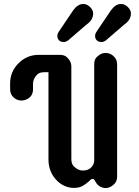

<svg xmlns="http://www.w3.org/2000/svg" viewBox="-20 -941 705 971"><path d="M555.2 -656.2Q572.3 -640.1 572.3 -616.2V-49.3Q572.3 -25.4 559.6 -12.2Q527.8 20.5 492.2 5.4Q472.2 -2.9 461.9 -23.9Q456.1 -36.1 449.2 -36.1Q442.4 -36.1 438.5 -32.2L429.7 -23.9Q416 -11.2 398.4 -1Q380.9 9.3 353.8 9.3Q326.7 9.3 303.2 -2.2Q279.8 -13.7 262.7 -33.2Q225.1 -75.2 225.1 -135.3V-575.7H202.6Q179.2 -575.7 167 -563Q147 -541.5 147 -517.6V-489.7Q147 -451.7 111.3 -437Q100.6 -432.6 88.6 -432.6Q76.7 -432.6 66.2 -437Q55.7 -441.4 47.9 -449.2Q31.2 -464.8 31.2 -489.7V-519Q31.2 -578.6 73.7 -621.1Q116.2 -663.6 175.8 -663.6H282.2Q306.2 -663.6 318.8 -651.4Q340.8 -630.4 340.8 -606.4V-136.7Q340.8 -112.3 353 -100.1Q374.5 -78.6 397.9 -78.6Q436.5 -78.6 451.7 -108.9Q456.5 -118.7 456.5 -130.9V-616.2Q456.5 -640.1 469 -652.1Q481.4 -664.1 491.9 -668.7Q502.4 -673.3 514.4 -673.3Q526.4 -673.3 536.9 -668.7Q547.4 -664.1 555.2 -656.2ZM350.1 -888.7Q373.5 -920.9 400.9 -920.9Q419.9 -920.9 435.5 -905.5Q451.2 -890.1 451.2 -873Q451.2 -839.8 417 -816.4L324.2 -736.3Q312.5 -728.5 303.2 -728.5Q286.6 -728.5 278.3 -737.3Q270 -746.1 270 -758.5Q270 -771 278.3 -782.2ZM541 -888.7Q564.5 -920.9 591.8 -920.9Q610.8 -920.9 626.5 -905.5Q642.1 -890.1 642.1 -873Q642.1 -839.8 607.9 -816.4L515.1 -736.3Q503.4 -728.5 494.6 -728.5Q477.5 -728.5 469.2 -737.3Q460.9 -746.1 460.9 -758.5Q460.9 -771 469.2 -782.2Z"/></svg>

Font: Supermercado
Style: Regular
Weight: 400
Designer: James Grieshaber
Foundry: James Grieshaber
Version: Version 1.002